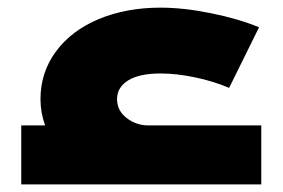

<svg xmlns="http://www.w3.org/2000/svg" viewBox="-20 -487 746 507"><path d="M372.1 -155.8H669.9V0H36.1V-155.8H99.1Q86.9 -189.9 86.9 -225.1Q86.9 -295.9 127.9 -351.3Q168.9 -406.7 241.2 -436.8Q313.5 -466.8 403.8 -466.8Q464.8 -466.8 537.1 -452.1Q609.4 -437.5 664.1 -415L585 -254.9Q543.9 -272.5 495.1 -282.7Q446.3 -293 403.8 -293Q348.6 -293 318.8 -274.9Q289.1 -256.8 289.1 -225.1Q289.1 -194.8 314.5 -175.3Q339.8 -155.8 372.1 -155.8Z"/></svg>

Font: Montserrat-Arabic ExtraBold
Style: Regular
Weight: 800
Designer: Mohamed Gaber
Foundry: Kief Type Foundry
Version: Version 5.008;PS 005.008;hotconv 1.0.88;makeotf.lib2.5.64775